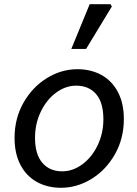

<svg xmlns="http://www.w3.org/2000/svg" viewBox="-20 -877 651 910"><path d="M49 -223Q49 -316 91.5 -390.5Q134 -465 202.5 -507Q271 -549 347 -549Q411 -549 461 -521.5Q511 -494 539 -440.5Q567 -387 567 -313Q567 -220 524.5 -145.5Q482 -71 413.5 -29Q345 13 269 13Q205 13 155 -14.5Q105 -42 77 -95.5Q49 -149 49 -223ZM470 -312Q470 -391 435.5 -431Q401 -471 341 -471Q291 -471 246 -438Q201 -405 173.5 -348Q146 -291 146 -224Q146 -146 180.5 -105.5Q215 -65 275 -65Q325 -65 370 -98Q415 -131 442.5 -188Q470 -245 470 -312ZM405 -857H504L510 -846L388 -645H318Z"/></svg>

Font: Nebula Sans Medium
Style: Regular
Weight: 500
Italic angle: -9°
Designer: Paul D. Hunt for Adobe (as Source Sans)
Foundry: Nebula Entertainment & Broadcasting LLC
Version: Version 1.010